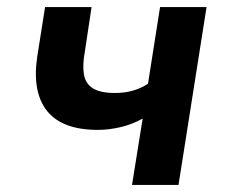

<svg xmlns="http://www.w3.org/2000/svg" viewBox="-20 -521 644 541"><path d="M352 0 382 -187Q354 -171 320.5 -163Q287 -155 256 -155Q155 -155 112.5 -208.5Q70 -262 85 -362L107 -501H238L219 -375Q212 -337 216.5 -311Q221 -285 242 -272Q263 -259 304 -259Q331 -259 354 -265.5Q377 -272 397 -285L431 -501H562L483 0Z"/></svg>

Font: Nunito Sans 7pt SemiCondensed
Style: Bold Italic
Weight: 700
Width: 4
Italic angle: -9°
Designer: Vernon Adams
Foundry: Vernon Adams
Version: Version 3.101;gftools[0.9.27]